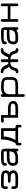

<svg xmlns="http://www.w3.org/2000/svg" viewBox="2177 -2675 676 5070"><g transform="rotate(-90 2515.0 -140.0)"><path d="M272.5 -197.3Q227.5 -197.3 227.5 -230.5Q227.5 -267.6 272.5 -267.6H356.4Q429.7 -267.6 456.1 -280.8Q482.4 -293.9 482.4 -333Q482.4 -379.9 352.5 -379.9H173.8Q147.5 -379.9 138.7 -370.1Q129.9 -360.4 129.9 -332V-314.5Q129.9 -270.5 94.7 -270.5Q59.6 -270.5 59.6 -314.5Q59.6 -387.7 82 -418.9Q104.5 -450.2 167 -450.2H359.4Q551.8 -450.2 551.8 -323.2Q551.8 -255.9 502.9 -229.5Q551.8 -195.3 551.8 -127Q551.8 0 359.4 0H167Q104.5 0 82 -31.2Q59.6 -62.5 59.6 -135.7Q59.6 -179.7 94.7 -179.7Q129.9 -179.7 129.9 -135.7V-118.2Q129.9 -89.8 138.7 -80.1Q147.5 -70.3 173.8 -70.3H352.5Q481.4 -70.3 481.4 -117.2Q481.4 -161.1 452.1 -179.2Q422.9 -197.3 356.4 -197.3Z M919.9 -297.9H1053.7V-338.9Q1053.7 -363.3 1044.9 -371.6Q1036.1 -379.9 1009.8 -379.9H872.1Q795.9 -379.9 769.5 -371.6Q743.2 -363.3 743.2 -341.8Q743.2 -297.9 708 -297.9Q672.9 -297.9 672.9 -341.8Q672.9 -403.3 722.2 -426.8Q771.5 -450.2 865.2 -450.2H1016.6Q1079.1 -450.2 1101.6 -420.9Q1124 -391.6 1124 -323.2V-34.2Q1124 6.8 1088.9 6.8Q1053.7 6.8 1053.7 -37.1V-48.8Q995.1 0 877.9 0H787.1Q737.3 0 705.1 -34.2Q672.9 -68.4 672.9 -126Q672.9 -225.6 731.9 -261.7Q791 -297.9 919.9 -297.9ZM1053.7 -227.5H919.9Q810.5 -227.5 776.9 -209.5Q743.2 -191.4 743.2 -121.1Q743.2 -100.6 757.8 -85.4Q772.5 -70.3 787.1 -70.3H877.9Q994.1 -70.3 1027.3 -126Q1053.7 -168 1053.7 -223.6Q1053.7 -225.6 1053.7 -227.5Z M1279.3 45.9Q1279.3 89.8 1244.1 89.8Q1209 89.8 1209 45.9V0Q1209 -70.3 1272.5 -70.3Q1368.2 -228.5 1368.2 -450.2H1664.1V-70.3H1696.3Q1755.9 -70.3 1755.9 0V45.9Q1755.9 89.8 1720.7 89.8Q1685.5 89.8 1685.5 45.9V0H1279.3ZM1445.3 -379.9Q1440.4 -212.9 1352.5 -70.3H1590.8V-379.9Z M2185.5 -70.3Q2273.4 -70.3 2296.9 -94.7Q2314.5 -112.3 2314.5 -129.9Q2314.5 -147.5 2311.5 -155.8Q2308.6 -164.1 2296.9 -175.8Q2275.4 -197.3 2185.5 -197.3H2010.7V-70.3ZM1940.4 0V-379.9H1856.4Q1811.5 -379.9 1811.5 -417Q1811.5 -450.2 1856.4 -450.2H2010.7V-267.6H2185.5Q2253.9 -267.6 2314.5 -241.2Q2345.7 -227.5 2365.2 -199.7Q2384.8 -171.9 2384.8 -133.8Q2384.8 0 2192.4 0Z M2943.4 -273.4Q2943.4 -343.8 2909.7 -361.8Q2876 -379.9 2767.6 -379.9H2739.3Q2639.6 -379.9 2601.1 -338.4Q2562.5 -296.9 2562.5 -226.6V-70.3H2770.5Q2877 -70.3 2910.2 -88.4Q2943.4 -106.4 2943.4 -176.8ZM3013.7 -173.8Q3013.7 -71.3 2956.5 -35.6Q2899.4 0 2770.5 0H2562.5V133.8Q2562.5 177.7 2525.4 177.7Q2492.2 177.7 2492.2 133.8V-416Q2492.2 -457 2527.3 -457Q2562.5 -457 2562.5 -413.1V-401.4Q2623 -450.2 2739.3 -450.2H2767.6Q2898.4 -450.2 2956.1 -414.6Q3013.7 -378.9 3013.7 -276.4Z M3733.4 6.8Q3732.4 6.8 3730.5 6.8Q3673.8 6.8 3651.4 -33.2Q3641.6 -50.8 3635.7 -73.2Q3627.9 -95.7 3620.1 -117.2Q3612.3 -138.7 3598.6 -158.2Q3568.4 -201.2 3484.4 -205.1V-34.2Q3484.4 -15.6 3474.1 -4.4Q3463.9 6.8 3445.8 6.8Q3427.7 6.8 3418.5 -5.9Q3409.2 -18.6 3409.2 -34.2V-205.1Q3323.2 -201.2 3293.9 -158.2Q3272.5 -127.9 3262.7 -89.8Q3252.9 -50.8 3243.2 -33.2Q3222.7 6.8 3161.1 6.8Q3116.2 6.8 3116.2 -28.3Q3116.2 -63.5 3161.1 -63.5Q3171.9 -63.5 3178.2 -76.2Q3184.6 -88.9 3189.9 -109.4Q3195.3 -129.9 3203.6 -151.9Q3211.9 -173.8 3232.4 -197.3Q3252.9 -220.7 3285.2 -234.4Q3268.6 -253.9 3231.4 -333Q3221.7 -354.5 3203.1 -371.1Q3184.6 -387.7 3163.1 -387.7Q3141.6 -387.7 3128.9 -397Q3116.2 -406.2 3116.2 -422.9Q3116.2 -458 3158.7 -458Q3201.2 -458 3232.4 -443.4Q3263.7 -428.7 3280.8 -406.7Q3297.9 -384.8 3311.5 -359.4Q3325.2 -334 3333 -312.5Q3350.6 -261.7 3373 -260.7H3409.2V-418Q3409.2 -435.5 3419.9 -446.3Q3430.7 -457 3448.7 -457Q3466.8 -457 3476.1 -445.3Q3485.4 -433.6 3484.4 -418V-260.7H3521.5Q3543 -261.7 3561.5 -312.5Q3579.1 -361.3 3614.3 -406.2Q3631.8 -427.7 3663.1 -442.9Q3694.3 -458 3736.3 -458Q3778.3 -458 3778.3 -422.9Q3778.3 -387.7 3733.4 -387.7Q3710 -387.7 3691.4 -371.1Q3672.9 -355.5 3663.1 -334Q3628.9 -260.7 3608.4 -235.4Q3641.6 -221.7 3662.6 -198.2Q3683.6 -174.8 3691.9 -152.3Q3700.2 -129.9 3705.1 -109.4Q3710 -88.9 3715.8 -76.2Q3721.7 -63.5 3737.3 -63.5Q3752.9 -63.5 3765.6 -54.2Q3778.3 -44.9 3778.3 -28.3Q3778.3 6.8 3733.4 6.8Z M4127.9 -297.9H4261.7V-338.9Q4261.7 -363.3 4252.9 -371.6Q4244.1 -379.9 4217.8 -379.9H4080.1Q4003.9 -379.9 3977.5 -371.6Q3951.2 -363.3 3951.2 -341.8Q3951.2 -297.9 3916 -297.9Q3880.9 -297.9 3880.9 -341.8Q3880.9 -403.3 3930.2 -426.8Q3979.5 -450.2 4073.2 -450.2H4224.6Q4287.1 -450.2 4309.6 -420.9Q4332 -391.6 4332 -323.2V-34.2Q4332 6.8 4296.9 6.8Q4261.7 6.8 4261.7 -37.1V-48.8Q4203.1 0 4085.9 0H3995.1Q3945.3 0 3913.1 -34.2Q3880.9 -68.4 3880.9 -126Q3880.9 -225.6 3939.9 -261.7Q3999 -297.9 4127.9 -297.9ZM4261.7 -227.5H4127.9Q4018.6 -227.5 3984.9 -209.5Q3951.2 -191.4 3951.2 -121.1Q3951.2 -100.6 3965.8 -85.4Q3980.5 -70.3 3995.1 -70.3H4085.9Q4202.1 -70.3 4235.4 -126Q4261.7 -168 4261.7 -223.6Q4261.7 -225.6 4261.7 -227.5Z M4544.9 -34.2Q4544.9 6.8 4509.8 6.8Q4474.6 6.8 4474.6 -34.2V-415Q4474.6 -457 4507.8 -457Q4544.9 -457 4544.9 -415V-273.4H4886.7V-415Q4886.7 -457 4921.9 -457Q4957 -457 4957 -415V-34.2Q4957 6.8 4921.9 6.8Q4886.7 6.8 4886.7 -34.2V-203.1H4544.9Z"/></g></svg>

Font: Jura
Style: DemiBold
Weight: 600
Version: Version 2.5